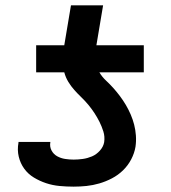

<svg xmlns="http://www.w3.org/2000/svg" viewBox="-20 -689 640 717"><path d="M255 8Q228 8 202 5.5Q176 3 152 -5Q128 -13 106.5 -26Q85 -39 70.5 -59Q56 -79 50 -104Q44 -129 49 -156Q49 -157 49 -157.5Q49 -158 49 -159H168Q168 -158 168 -158Q168 -158 168 -158Q165 -141 172.5 -127Q180 -113 193.5 -105.5Q207 -98 223 -95.5Q239 -93 255 -93Q272 -93 289.5 -95.5Q307 -98 323.5 -105Q340 -112 353 -126.5Q366 -141 369 -158Q372 -179 366 -198Q360 -217 351.5 -234Q343 -251 332.5 -267Q322 -283 310 -297.5Q298 -312 284 -325.5Q270 -339 257.5 -353Q245 -367 235 -383.5Q225 -400 220 -419H115V-520H220L245 -669H365L340 -520H517V-419H351Q361 -402 375.5 -388.5Q390 -375 403 -360.5Q416 -346 428 -330Q440 -314 450 -297Q460 -280 468 -261.5Q476 -243 481 -223.5Q486 -204 487.5 -183Q489 -162 486 -141Q482 -117 470 -94Q458 -71 439.5 -53Q421 -35 398 -23Q375 -11 351 -4Q327 3 303 5.5Q279 8 255 8Z"/></svg>

Font: Iosevka SS04 Extended Oblique
Style: Bold
Weight: 700
Width: 7
Italic angle: -9°
Monospace: yes
Designer: Belleve Invis
Foundry: Belleve Invis
Version: Version 19.0.0; ttfautohint (v1.8.4)